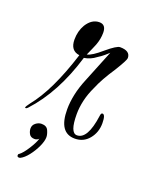

<svg xmlns="http://www.w3.org/2000/svg" viewBox="-115 -366 473 598"><g transform="rotate(20 121.5 -67.0)"><path d="M163 59Q110 59 110 -19Q110 -42 115.5 -68.5Q121 -95 134 -126L176 -230Q162 -217 153.5 -211Q145 -205 143 -204Q125 -190 104 -187Q66 -60 -6 18Q-10 22 -12 22Q-15 22 -15 21Q-15 17 -5 4Q47 -60 88 -190Q57 -194 57 -231Q57 -259 70 -281Q87 -308 112 -308Q134 -308 134 -281Q134 -260 126 -239Q123 -232 119 -222.5Q115 -213 109 -200Q125 -203 156 -230Q188 -257 199 -257Q233 -257 233 -233Q233 -226 209 -187Q179 -142 166 -110Q154 -85 148.5 -61Q143 -37 143 -15Q143 47 166 47Q201 47 212 -33Q213 -44 218 -44Q228 -44 228 -15Q228 15 210 37Q192 59 163 59ZM51 51Q68 51 73.5 63.5Q79 76 79 85Q79 98 70.5 116.5Q62 135 49.5 151Q37 167 25 173Q23 174 20 174Q14 174 14 168Q14 164 17 163Q28 155 42 133Q56 111 60 97Q54 103 46 103Q33 103 28 94Q23 85 23 76Q23 65 32 58Q41 51 51 51Z"/></g></svg>

Font: Ole
Style: Regular
Weight: 400
Designer: Robert E. Leuschke
Foundry: Robert E. Leuschke
Version: Version 1.010; ttfautohint (v1.8.3)